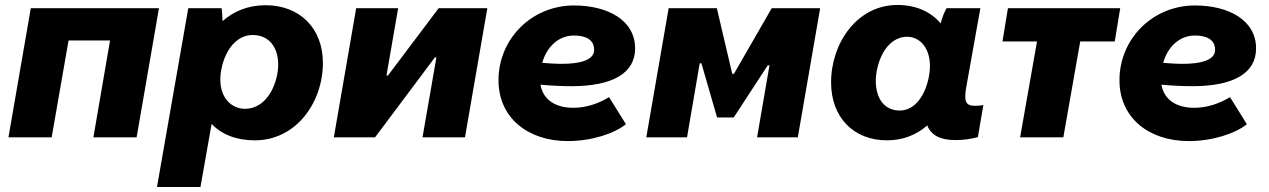

<svg xmlns="http://www.w3.org/2000/svg" viewBox="-20 -553 5108 773"><path d="M14 0H188L256 -390H423L356 0H530L620 -520H104Z M612 200H787L832 -54C872 -12 931 12 1006 12C1172 12 1280 -140 1280 -300C1280 -438 1188 -532 1049 -532C978 -532 920 -507 876 -468C875 -489 874 -509 872 -520H738ZM966 -115C916 -115 867 -154 867 -233C867 -298 905 -412 998 -412C1061 -412 1100 -365 1100 -293C1100 -225 1060 -115 966 -115Z M1324 0H1490L1731 -322H1737L1681 0H1852L1942 -520H1746L1542 -249H1536L1583 -520H1414Z M2266 15C2361 15 2453 -15 2500 -53L2432 -162C2393 -138 2343 -119 2288 -119C2219 -119 2167 -149 2156 -212C2201 -208 2243 -206 2281 -206C2444 -206 2537 -257 2537 -358C2537 -473 2425 -531 2291 -531C2120 -531 1987 -396 1987 -230C1987 -78 2106 15 2266 15ZM2163 -300C2181 -364 2228 -410 2291 -410C2339 -410 2372 -393 2372 -352C2372 -310 2313 -296 2242 -296C2216 -296 2189 -298 2163 -300Z M2582 0H2746L2797 -298H2804L2867 -80H2934L3071 -290H3078L3028 0H3192L3282 -520H3087L2935 -256H2928L2866 -520H2672Z M3827 11C3859 11 3892 6 3917 -1L3939 -130C3929 -128 3918 -127 3906 -127C3866 -127 3861 -146 3870 -201L3927 -520H3791C3782 -505 3773 -482 3767 -459C3728 -505 3669 -533 3593 -533C3431 -533 3326 -380 3326 -221C3326 -82 3415 12 3551 12C3617 12 3671 -11 3713 -48C3729 -9 3765 11 3827 11ZM3633 -405C3678 -405 3724 -366 3724 -287C3724 -222 3688 -108 3602 -108C3542 -108 3506 -155 3506 -227C3506 -295 3544 -405 3633 -405Z M4016 -386H4155L4087 0H4261L4329 -386H4468L4490 -520H4038Z M4766 15C4861 15 4953 -15 5000 -53L4932 -162C4893 -138 4843 -119 4788 -119C4719 -119 4667 -149 4656 -212C4701 -208 4743 -206 4781 -206C4944 -206 5037 -257 5037 -358C5037 -473 4925 -531 4791 -531C4620 -531 4487 -396 4487 -230C4487 -78 4606 15 4766 15ZM4663 -300C4681 -364 4728 -410 4791 -410C4839 -410 4872 -393 4872 -352C4872 -310 4813 -296 4742 -296C4716 -296 4689 -298 4663 -300Z"/></svg>

Font: Fixel Display ExtraBold
Style: Italic
Weight: 800
Italic angle: -10°
Designer: AlfaBravo + MacPaw
Foundry: Kyrylo Tkachov, Marchela Mozhyna, Serhii Makarenko, Maria Weinstein, Zakhar Kryvoshyya
Version: Version 1.210;Glyphs 3.2 (3217)